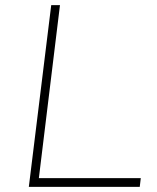

<svg xmlns="http://www.w3.org/2000/svg" viewBox="-20 -726 610 746"><path d="M179 -706H213L131 -34H527L523 0H92Z"/></svg>

Font: Josefin Sans Thin ExtraLight
Style: Italic
Weight: 250
Italic angle: -7°
Version: Version 2.000